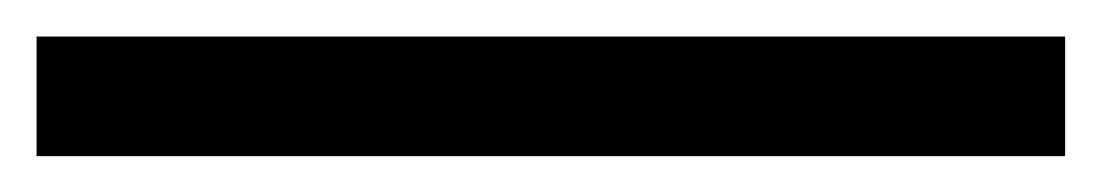

<svg xmlns="http://www.w3.org/2000/svg" viewBox="-20 64 602 105"><path d="M562.5 149.4V84H0V149.4Z"/></svg>

Font: Namkio Khamti Book
Style: Regular
Weight: 500
Designer: Debbi Hosken
Foundry: SIL International
Version: Version 3.917